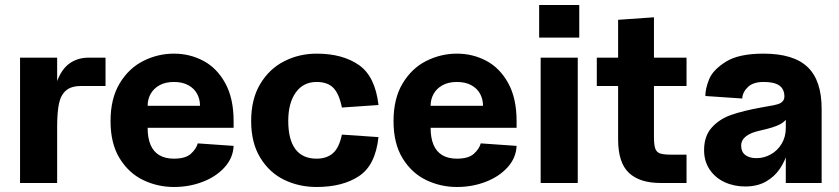

<svg xmlns="http://www.w3.org/2000/svg" viewBox="-20 -730 3348 766"><path d="M60 -500H208V-299L188 -269Q188 -351 206.5 -402.5Q225 -454 257.5 -477Q290 -500 334 -500H401V-387H304Q265 -387 244 -369.5Q223 -352 215.5 -317.5Q208 -283 208 -224V0H60Z M421 -247Q421 -337 457.5 -397.5Q494 -458 552 -487Q610 -516 674 -516Q737 -516 791 -487.5Q845 -459 878.5 -398.5Q912 -338 912 -247V-220H569Q569 -180 580.5 -152.5Q592 -125 615.5 -111Q639 -97 674 -97Q720 -97 741.5 -116.5Q763 -136 769 -158L912 -148Q910 -100 876 -62.5Q842 -25 788.5 -4.5Q735 16 674 16Q609 16 551.5 -11.5Q494 -39 457.5 -98Q421 -157 421 -247ZM674 -403Q640 -403 616.5 -390Q593 -377 581 -355.5Q569 -334 569 -308H778Q778 -334 766.5 -355.5Q755 -377 731.5 -390Q708 -403 674 -403Z M982 -247Q982 -335 1018.5 -395.5Q1055 -456 1114.5 -486Q1174 -516 1243 -516Q1347 -516 1412 -470.5Q1477 -425 1490 -311L1344 -301Q1333 -356 1310 -379.5Q1287 -403 1243 -403Q1190 -403 1160 -361Q1130 -319 1130 -248Q1130 -173 1158.5 -135Q1187 -97 1243 -97Q1283 -97 1308 -118.5Q1333 -140 1344 -193L1490 -183Q1478 -71 1412.5 -27.5Q1347 16 1243 16Q1173 16 1114 -12.5Q1055 -41 1018.5 -100.5Q982 -160 982 -247Z M1550 -247Q1550 -337 1586.5 -397.5Q1623 -458 1681 -487Q1739 -516 1803 -516Q1866 -516 1920 -487.5Q1974 -459 2007.5 -398.5Q2041 -338 2041 -247V-220H1698Q1698 -180 1709.5 -152.5Q1721 -125 1744.5 -111Q1768 -97 1803 -97Q1849 -97 1870.5 -116.5Q1892 -136 1898 -158L2041 -148Q2039 -100 2005 -62.5Q1971 -25 1917.5 -4.5Q1864 16 1803 16Q1738 16 1680.5 -11.5Q1623 -39 1586.5 -98Q1550 -157 1550 -247ZM1803 -403Q1769 -403 1745.5 -390Q1722 -377 1710 -355.5Q1698 -334 1698 -308H1907Q1907 -334 1895.5 -355.5Q1884 -377 1860.5 -390Q1837 -403 1803 -403Z M2137 -500H2285V0H2137ZM2131 -710H2291V-580H2131Z M2446 -174V-651L2589 -661V-185Q2589 -153 2594 -138Q2599 -123 2613 -118Q2627 -113 2657 -113H2719V0H2615Q2532 0 2489 -40.5Q2446 -81 2446 -174ZM2361 -500H2719V-387H2361Z M2789 -131Q2789 -187 2819.5 -221Q2850 -255 2897 -271.5Q2944 -288 3016 -301L3038 -305Q3070 -310 3084 -314.5Q3098 -319 3105 -329Q3112 -339 3108 -360Q3103 -382 3083.5 -392.5Q3064 -403 3026 -403Q2985 -403 2964 -383Q2943 -363 2941 -337L2794 -347Q2794 -376 2809 -413.5Q2824 -451 2875.5 -483.5Q2927 -516 3026 -516Q3146 -516 3202 -462.5Q3258 -409 3258 -296V0H3115V-129H3124Q3113 -89 3091.5 -57Q3070 -25 3035.5 -5.5Q3001 14 2953 14Q2908 14 2870.5 -3.5Q2833 -21 2811 -54Q2789 -87 2789 -131ZM3115 -219V-269H3124Q3117 -247 3092 -234Q3067 -221 3012 -209Q2975 -201 2956 -186Q2937 -171 2937 -149Q2937 -124 2953.5 -111.5Q2970 -99 2998 -99Q3028 -99 3055 -114Q3082 -129 3098.5 -156.5Q3115 -184 3115 -219Z"/></svg>

Font: Uncut Sans VF
Style: Regular
Weight: 400
Designer: Kasper Nordkvist
Foundry: Uncut Type
Version: Version 1.100;FEAKit 1.0